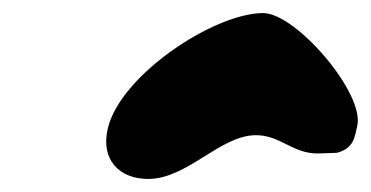

<svg xmlns="http://www.w3.org/2000/svg" viewBox="-20 -767 568 294"><path d="M145 -570C134 -523 162 -493 207 -493C267 -493 317 -560 372 -560C409 -560 428 -532 466 -532C471 -532 492 -533 496 -533C522 -540 523 -557 527 -574C539 -624 433 -747 383 -747C308 -747 164 -652 145 -570Z"/></svg>

Font: Charger
Style: OversprayIt
Weight: 400
Designer: Jasper
Foundry: Cannot Into Space Fonts
Version: Version 0.980